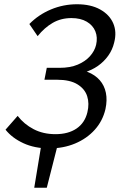

<svg xmlns="http://www.w3.org/2000/svg" viewBox="-20 -688 568 903"><path d="M141 195 176 -17H254L200 195ZM212 10Q143 10 90 -14.5Q37 -39 6 -78L63 -143Q93 -104 138 -80.5Q183 -57 241 -57Q301 -57 340 -83.5Q379 -110 391 -160Q401 -201 390 -235.5Q379 -270 344 -291.5Q309 -313 248 -313H189L200 -369H260Q310 -369 345.5 -384Q381 -399 403 -423.5Q425 -448 432 -477Q440 -512 428.5 -540.5Q417 -569 388 -586Q359 -603 316 -603Q267 -603 228 -580.5Q189 -558 157 -518L118 -575Q161 -619 219.5 -643.5Q278 -668 342 -668Q407 -668 451 -643.5Q495 -619 512.5 -578.5Q530 -538 517 -488Q509 -454 489 -426Q469 -398 440.5 -378Q412 -358 376.5 -347.5Q341 -337 302 -337L308 -364Q356 -364 391.5 -350Q427 -336 449 -311Q471 -286 478 -251.5Q485 -217 476 -175Q463 -119 425.5 -77.5Q388 -36 333 -13Q278 10 212 10Z"/></svg>

Font: Ysabeau Infant Medium
Style: Italic
Weight: 500
Italic angle: -12°
Designer: Christian Thalmann (Catharsis Fonts)
Version: Version 2.001;gftools[0.9.30]; featfreeze: ss01,ss02,lnum